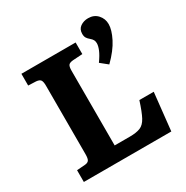

<svg xmlns="http://www.w3.org/2000/svg" viewBox="-177 -930 1041 1076"><g transform="rotate(-30 343.5 -391.5)"><path d="M59 0V-76L111 -80Q129 -81 137 -90.5Q145 -100 145 -131V-574Q145 -598 138.5 -609Q132 -620 109 -622L59 -624V-700H410V-625L347 -621Q325 -619 318 -609.5Q311 -600 311 -574V-91H409Q451 -91 476.5 -101Q502 -111 519.5 -143.5Q537 -176 558 -242H651L625 0ZM512 -499 466 -536Q491 -571 501 -595.5Q511 -620 511 -637Q511 -649 506.5 -658Q502 -667 489 -678Q479 -686 472.5 -696Q466 -706 466 -723Q466 -753 487.5 -768Q509 -783 538 -783Q576 -783 599 -757.5Q622 -732 622 -697Q622 -660 595.5 -607.5Q569 -555 512 -499Z"/></g></svg>

Font: Literata 7pt
Style: Bold
Weight: 700
Designer: Latin by Veronika Burian and Jose Scaglione. Greek by Irene Vlachou. Cyrillic by Vera Evstafieva.
Foundry: TypeTogether
Version: Version 3.002